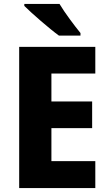

<svg xmlns="http://www.w3.org/2000/svg" viewBox="-20 -1017 552 971"><path d="M281 -997H103V-987C139 -951 232 -870 278 -837H387V-850C359 -884 307 -953 281 -997ZM462 -66V-202H240V-369H446V-504H240V-645H462V-780H77V-66Z"/></svg>

Font: Noto Sans Malayalam UI SemiCondensed ExtraBold
Style: Regular
Weight: 800
Width: 4
Designer: Jelle Bosma - Monotype Design Team
Foundry: Monotype Imaging Inc.
Version: Version 2.104